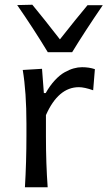

<svg xmlns="http://www.w3.org/2000/svg" viewBox="-20 -792 455 812"><path d="M285.2 -571.3H182.1Q122.1 -670.4 52.7 -770.5L116.7 -772Q162.1 -717.3 233.4 -625.5Q300.3 -710.4 350.1 -770H414.6Q336.9 -656.2 285.2 -571.3ZM165.5 -398.4H173.3Q190.9 -429.7 211.7 -452.1Q232.4 -474.6 252.9 -486.1Q273.4 -497.6 291.5 -502.7Q309.6 -507.8 327.1 -507.8Q356.9 -507.8 381.3 -499.5L374 -410.2Q336.9 -423.3 313.5 -423.3Q226.6 -423.3 174.3 -305.2V-215.3Q174.3 -100.6 181.6 0H85.4Q91.8 -106.4 91.8 -219.2V-269Q91.8 -401.9 76.2 -496.1L157.7 -501Z"/></svg>

Font: Commissioner Flair
Style: Regular
Weight: 400
Designer: Kostas Bartsokas
Foundry: Kostas Bartsokas
Version: Version 1.000